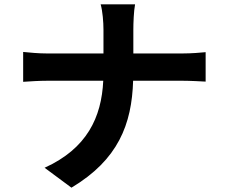

<svg xmlns="http://www.w3.org/2000/svg" viewBox="-20 -811 1040 887"><path d="M596 -564V-673C596 -704 598 -760 604 -791H445C454 -760 458 -708 458 -674V-564H198C158 -564 117 -568 87 -571V-433C118 -435 158 -438 202 -438H457C449 -269 382 -125 186 -36L310 56C526 -73 589 -237 595 -438H820C860 -438 909 -435 930 -434V-570C909 -568 867 -564 821 -564Z"/></svg>

Font: Source Han Sans SC Bold
Style: Regular
Weight: 700
Designer: Ryoko NISHIZUKA (kana & ideographs); Paul D. Hunt (Latin, Greek & Cyrillic); Wenlong ZHANG (bopomofo); Sandoll Communica
Foundry: Adobe Systems Incorporated
Version: Version 1.001;PS 1.001;hotconv 1.0.78;makeotf.lib2.5.61930